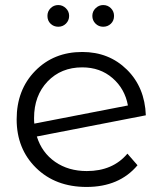

<svg xmlns="http://www.w3.org/2000/svg" viewBox="-20 -736 644 761"><path d="M168 -673Q168 -691 180.5 -703.5Q193 -716 211 -716Q228 -716 241 -703.5Q254 -691 254 -673Q254 -655 241.5 -642.5Q229 -630 211 -630Q193 -630 180.5 -642Q168 -654 168 -673ZM389 -716Q407 -716 419.5 -703.5Q432 -691 432 -673Q432 -654 419.5 -642Q407 -630 389 -630Q371 -630 358.5 -642.5Q346 -655 346 -673Q346 -691 359 -703.5Q372 -716 389 -716ZM324 -58Q427 -58 485 -127L525 -81Q453 5 323 5Q200 5 123 -70.5Q46 -146 46 -263Q46 -380 119.5 -455Q193 -530 306 -530Q412 -530 483 -460Q554 -390 558 -279L126 -195Q146 -131 198.5 -94.5Q251 -58 324 -58ZM306 -469Q222 -469 168.5 -413Q115 -357 115 -268Q115 -253 116 -246L487 -318Q475 -384 426 -426.5Q377 -469 306 -469Z"/></svg>

Font: Montserrat Alternates
Style: Regular
Weight: 400
Designer: Julieta Ulanovsky
Foundry: Julieta Ulanovsky
Version: Version 7.200;PS 007.200;hotconv 1.0.88;makeotf.lib2.5.64775